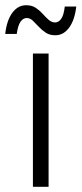

<svg xmlns="http://www.w3.org/2000/svg" viewBox="-54 -715 312 735"><path d="M72 0V-510H132V0ZM-34 -585Q-28 -638 -6.5 -666.5Q15 -695 46 -695Q68 -695 83 -685Q98 -675 109.5 -662Q121 -649 132.5 -639Q144 -629 157 -629Q170 -629 180 -642.5Q190 -656 194 -690H238Q232 -638 210.5 -609Q189 -580 158 -580Q136 -580 121 -590Q106 -600 94 -613Q82 -626 71.5 -636Q61 -646 48 -646Q35 -646 25 -632.5Q15 -619 10 -585Z"/></svg>

Font: Radio Canada Condensed Light
Style: Regular
Weight: 300
Width: 3
Designer: Charles Daoud, Etienne Aubert Bonn, Alexandre Saumier Demers, Jacques Le Bailly
Foundry: Radio-Canada
Version: Version 2.104; ttfautohint (v1.8.4.7-5d5b);gftools[0.9.28.de